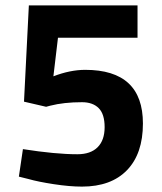

<svg xmlns="http://www.w3.org/2000/svg" viewBox="-20 -680 600 712"><path d="M490 -660V-540H195L178 -397Q240 -421 296 -421Q510 -421 510 -222Q510 -110 451 -49Q392 12 284 12Q238 12 179.5 3Q121 -6 86 -16L50 -25L65 -127Q186 -108 267 -108Q316 -108 342 -134Q368 -160 368 -208.5Q368 -257 346 -279Q324 -301 284 -301Q217 -301 166 -288L151 -284L69 -303L87 -660Z"/></svg>

Font: Titillium Web
Style: Bold
Weight: 700
Version: Version 1.001;PS 57.000;hotconv 1.0.70;makeotf.lib2.5.55311